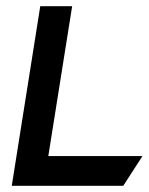

<svg xmlns="http://www.w3.org/2000/svg" viewBox="-20 -600 480 620"><path d="M378 0 440 -96H136L213 -580H110L18 0Z"/></svg>

Font: Charger Pro
Style: BlkNarObl
Weight: 900
Designer: Jasper
Foundry: Cannot Into Space Fonts
Version: Version 1.09